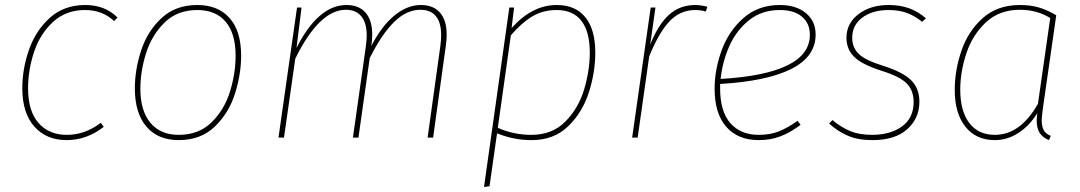

<svg xmlns="http://www.w3.org/2000/svg" viewBox="-20 -549 4309 766"><path d="M449 -479 435 -465Q389 -509 319 -509Q243 -509 191.5 -461.5Q140 -414 116 -342Q92 -270 92 -197Q92 -106 133.5 -58.5Q175 -11 247 -11Q319 -11 382 -59L394 -43Q326 10 246 10Q165 10 117 -44Q69 -98 69 -197Q69 -275 96 -351.5Q123 -428 179.5 -478.5Q236 -529 320 -529Q399 -529 449 -479Z M518 -196Q518 -271 543 -347.5Q568 -424 624 -476.5Q680 -529 767 -529Q850 -529 896 -477Q942 -425 942 -327Q942 -253 917.5 -175.5Q893 -98 837 -44Q781 10 693 10Q610 10 564 -44Q518 -98 518 -196ZM920 -327Q920 -415 880.5 -462Q841 -509 767 -509Q687 -509 636 -458.5Q585 -408 562.5 -336Q540 -264 540 -195Q540 -107 580 -59Q620 -11 693 -11Q773 -11 824 -61Q875 -111 897.5 -183.5Q920 -256 920 -327Z M1762 -411Q1762 -392 1759 -369L1708 0H1686L1737 -367Q1740 -390 1740 -409Q1740 -459 1719 -484.5Q1698 -510 1657 -510Q1602 -510 1552.5 -461.5Q1503 -413 1455 -317L1410 0H1388L1440 -367Q1443 -390 1443 -408Q1443 -458 1421.5 -484Q1400 -510 1360 -510Q1254 -510 1158 -315L1113 0H1091L1165 -519H1183L1163 -358Q1206 -443 1256 -486Q1306 -529 1362 -529Q1412 -529 1438.5 -498.5Q1465 -468 1465 -411Q1465 -392 1462 -369L1461 -365Q1503 -446 1554 -487.5Q1605 -529 1659 -529Q1709 -529 1735.5 -498.5Q1762 -468 1762 -411Z M2012 -519H2031L2021 -437Q2103 -529 2201 -529Q2276 -529 2315.5 -480Q2355 -431 2355 -339Q2355 -261 2329.5 -181Q2304 -101 2247 -45.5Q2190 10 2101 10Q2030 10 1963 -17L1933 194L1911 197ZM2333 -339Q2333 -423 2299.5 -466Q2266 -509 2201 -509Q2146 -509 2103.5 -483.5Q2061 -458 2018 -408L1966 -39Q2029 -11 2100 -11Q2183 -11 2235.5 -64Q2288 -117 2310.5 -192.5Q2333 -268 2333 -339Z M2802 -522 2796 -503Q2776 -509 2754 -509Q2694 -509 2651.5 -464.5Q2609 -420 2570 -324L2524 0H2502L2576 -519H2595L2574 -371Q2606 -451 2649 -490Q2692 -529 2754 -529Q2776 -529 2802 -522Z M2853 -214V-196Q2853 -104 2894 -57.5Q2935 -11 3007 -11Q3052 -11 3086.5 -24.5Q3121 -38 3162 -67L3174 -51Q3133 -20 3093.5 -5Q3054 10 3007 10Q2924 10 2877.5 -43Q2831 -96 2831 -195Q2831 -271 2859 -348Q2887 -425 2946 -477Q3005 -529 3091 -529Q3156 -529 3195 -497Q3234 -465 3234 -411Q3234 -323 3137 -274Q3040 -225 2853 -214ZM2855 -234Q3211 -255 3211 -410Q3211 -456 3179.5 -482.5Q3148 -509 3091 -509Q3019 -509 2968 -468Q2917 -427 2889.5 -364.5Q2862 -302 2855 -234Z M3674 -476 3659 -462Q3629 -486 3598 -497.5Q3567 -509 3525 -509Q3461 -509 3420.5 -479Q3380 -449 3380 -398Q3380 -359 3406.5 -333.5Q3433 -308 3505 -286Q3583 -261 3615.5 -228.5Q3648 -196 3648 -143Q3648 -77 3599.5 -33.5Q3551 10 3461 10Q3403 10 3362.5 -7.5Q3322 -25 3288 -56L3301 -70Q3336 -41 3372 -26Q3408 -11 3459 -11Q3532 -11 3578.5 -44.5Q3625 -78 3625 -142Q3625 -188 3597.5 -216Q3570 -244 3496 -267Q3418 -292 3387.5 -322.5Q3357 -353 3357 -398Q3357 -456 3405 -492.5Q3453 -529 3525 -529Q3571 -529 3607 -516Q3643 -503 3674 -476Z M4194 -488 4140 -112Q4136 -80 4136 -68Q4136 -45 4144 -30Q4152 -15 4172 -7L4165 10Q4140 0 4128 -18.5Q4116 -37 4116 -68Q4116 -75 4118 -97Q4087 -47 4043 -18.5Q3999 10 3949 10Q3874 10 3831.5 -43.5Q3789 -97 3789 -190Q3789 -268 3815.5 -346Q3842 -424 3900.5 -476.5Q3959 -529 4049 -529Q4093 -529 4127 -518.5Q4161 -508 4194 -488ZM3811 -191Q3811 -106 3847 -58.5Q3883 -11 3949 -11Q4051 -11 4121 -135L4170 -477Q4117 -510 4049 -510Q3967 -510 3913.5 -460Q3860 -410 3835.5 -336.5Q3811 -263 3811 -191Z"/></svg>

Font: FiraGO Thin
Style: Italic
Weight: 100
Italic angle: -8°
Designer: bBox Type GmbH
Foundry: bBox Type GmbH
Version: Version 1.001